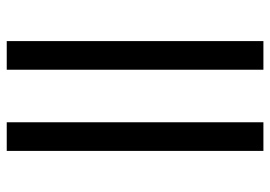

<svg xmlns="http://www.w3.org/2000/svg" viewBox="-136 -666 802 570"><g transform="rotate(-90 265.0 -381.0)"><path d="M102 0H187V-762H102ZM343 0H428V-762H343Z"/></g></svg>

Font: Noto Sans Mono Condensed Medium
Style: Regular
Weight: 500
Width: 3
Designer: Monotype Design Team
Foundry: Monotype Imaging Inc.
Version: Version 2.014